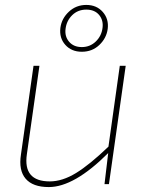

<svg xmlns="http://www.w3.org/2000/svg" viewBox="-20 -747 596 779"><path d="M225 -634Q230 -672 259.5 -699.5Q289 -727 330 -727Q372 -727 397 -698.5Q422 -670 417 -630Q412 -592 383 -564.5Q354 -537 312 -537Q270 -537 245 -565Q220 -593 225 -634ZM246 -630Q242 -599 260.5 -577.5Q279 -556 312 -556Q345 -556 368.5 -578.5Q392 -601 396 -634Q400 -665 382 -686.5Q364 -708 330 -708Q296 -708 273 -685.5Q250 -663 246 -630ZM490 -480 422 0H404L419 -126Q281 12 178 12Q113 12 84 -22Q55 -56 65 -120L116 -480H140L89 -121Q73 -11 182 -11Q233 -11 288.5 -45Q344 -79 420 -152L466 -480Z"/></svg>

Font: Ezarion Thin
Style: Italic
Weight: 250
Italic angle: -8°
Designer: Natanael Gama
Version: Version 1.001;PS 001.001;hotconv 1.0.70;makeotf.lib2.5.58329